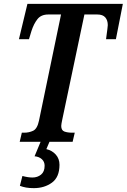

<svg xmlns="http://www.w3.org/2000/svg" viewBox="-20 -734 656 994"><path d="M82 0 93 -47H105Q130 -47 151.5 -57Q173 -67 182 -110L296 -659H230Q193 -659 174 -635Q155 -611 143 -574L130 -531H78L122 -714H616L580 -531H529Q530 -539 532 -554Q534 -569 536 -584Q538 -599 538 -604Q538 -629 525 -644Q512 -659 484 -659H417L303 -118Q297 -90 297 -82Q297 -59 313.5 -53Q330 -47 355 -47H367L356 0ZM155 240Q133 240 115.5 237Q98 234 83 228L96 177Q125 185 148 185Q174 185 192.5 170Q211 155 211 124Q211 103 196.5 90Q182 77 159 75L194 -9H240L220 38Q250 45 269 66.5Q288 88 288 119Q288 183 249 211.5Q210 240 155 240Z"/></svg>

Font: Noto Serif ExtraCondensed SemiBold
Style: Italic
Weight: 600
Width: 2
Italic angle: -12°
Designer: Monotype Design Team
Foundry: Monotype Imaging Inc.
Version: Version 2.013